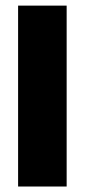

<svg xmlns="http://www.w3.org/2000/svg" viewBox="-20 -680 309 700"><path d="M46 0V-659.5H223V0Z"/></svg>

Font: Anek Odia Medium ExtraBold
Style: Regular
Weight: 800
Version: Version 1.003